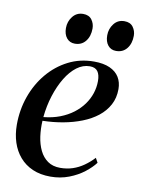

<svg xmlns="http://www.w3.org/2000/svg" viewBox="-82 -769 616 836"><g transform="rotate(10 225.5 -351.0)"><path d="M391.5 -85Q375 -63 346.8 -41Q318.5 -19 280.8 -4.5Q243 10 199.5 10Q154.5 10 120.2 -5Q86 -20 63 -46.8Q40 -73.5 28.2 -109.5Q16.5 -145.5 16.5 -188Q16.5 -253.5 37.5 -312.8Q58.5 -372 96.8 -417.8Q135 -463.5 186.8 -490Q238.5 -516.5 300.5 -516.5Q342.5 -516.5 370.2 -504Q398 -491.5 411.8 -469Q425.5 -446.5 425.5 -416.5Q425.5 -377.5 409 -346.8Q392.5 -316 363.5 -293.2Q334.5 -270.5 296.2 -255.5Q258 -240.5 214 -232.5Q170 -224.5 123.5 -223.5Q121.5 -187.5 126.2 -153.8Q131 -120 144 -93.2Q157 -66.5 179.2 -50.8Q201.5 -35 234.5 -35Q264 -35 289.8 -43.5Q315.5 -52 338.2 -68Q361 -84 380.5 -105ZM286 -493Q255.5 -493 228.5 -472.8Q201.5 -452.5 180 -417Q158.5 -381.5 144 -336Q129.5 -290.5 124.5 -240Q164.5 -244 197 -256.5Q229.5 -269 254.8 -288.2Q280 -307.5 297 -331Q314 -354.5 322.8 -381.2Q331.5 -408 331.5 -435.5Q331.5 -463.5 320.8 -478.2Q310 -493 286 -493ZM203.5 -578.5Q181 -578.5 167.5 -595Q154 -611.5 154 -639Q154 -668 171.5 -690.2Q189 -712.5 217.5 -712.5Q243.5 -712.5 256 -695.5Q268.5 -678.5 268.5 -657Q268.5 -622.5 251 -600.5Q233.5 -578.5 203.5 -578.5ZM386 -578.5Q363 -578.5 349.8 -595Q336.5 -611.5 336.5 -639Q336.5 -668 353.8 -690.2Q371 -712.5 400 -712.5Q426 -712.5 438.5 -695.5Q451 -678.5 451 -657Q451 -622.5 433.5 -600.5Q416 -578.5 386 -578.5Z"/></g></svg>

Font: Merriweather 144pt
Style: Italic
Weight: 400
Italic angle: -7.8°
Version: Version 2.101